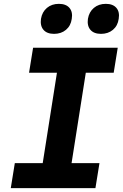

<svg xmlns="http://www.w3.org/2000/svg" viewBox="-20 -978 640 998"><path d="M36 0 57 -130H202L276 -600H131L152 -730H592L571 -600H426L352 -130H497L476 0ZM505 -802Q468 -802 450 -823Q432 -844 437 -880Q443 -916 468 -937Q493 -958 530 -958Q567 -958 585 -937Q603 -916 597 -880Q592 -844 567 -823Q542 -802 505 -802ZM261 -802Q224 -802 206 -823Q188 -844 193 -880Q199 -916 224 -937Q249 -958 286 -958Q323 -958 341 -937Q359 -916 353 -880Q348 -844 323 -823Q298 -802 261 -802Z"/></svg>

Font: JetBrains Mono ExtraBold
Style: Italic
Weight: 800
Italic angle: -9°
Monospace: yes
Designer: Philipp Nurullin, Konstantin Bulenkov
Foundry: JetBrains
Version: Version 2.305; ttfautohint (v1.8.4.7-5d5b)